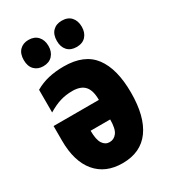

<svg xmlns="http://www.w3.org/2000/svg" viewBox="-189 -863 861 969"><g transform="rotate(-30 241.0 -378.5)"><path d="M221 -562Q341 -562 395.5 -489Q450 -416 450 -278Q450 -139 396 -64.5Q342 10 236 10Q137 10 82 -55.5Q27 -121 27 -242V-327H291Q291 -383 268 -408Q245 -433 197 -433Q159 -433 126 -423Q93 -413 55 -390V-522Q91 -543 132 -552.5Q173 -562 221 -562ZM177 -213Q177 -161 192 -138Q207 -115 232 -115Q258 -115 274.5 -137Q291 -159 291 -213ZM63 -690Q63 -727 82.5 -747Q102 -767 134 -767Q168 -767 187.5 -746Q207 -725 207 -690Q207 -656 187.5 -635Q168 -614 134 -614Q102 -614 82.5 -634Q63 -654 63 -690ZM256 -690Q256 -727 275.5 -747Q295 -767 328 -767Q363 -767 382 -746Q401 -725 401 -690Q401 -656 382 -635Q363 -614 328 -614Q294 -614 275 -634.5Q256 -655 256 -690Z"/></g></svg>

Font: Noto Sans ExtraCondensed Black
Style: Regular
Weight: 900
Width: 2
Designer: Monotype Design Team
Foundry: Monotype Imaging Inc.
Version: Version 2.013; ttfautohint (v1.8.4.7-5d5b)